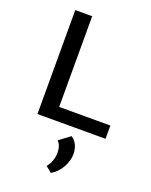

<svg xmlns="http://www.w3.org/2000/svg" viewBox="-173 -749 897 1142"><g transform="rotate(20 275.5 -178.0)"><path d="M100 0V-658H207V0ZM134 0V-84H531V0ZM294 302 257 271Q274 251 282.5 226Q291 201 291 177Q291 153 284.5 134.5Q278 116 266 106L336 54Q361 71 372 96.5Q383 122 383 150Q383 193 359 236Q335 279 294 302Z"/></g></svg>

Font: Ysabeau SemiBold
Style: Regular
Weight: 600
Designer: Christian Thalmann (Catharsis Fonts)
Version: Version 2.000;gftools[0.9.27.dev2+g8671c4b]